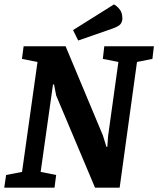

<svg xmlns="http://www.w3.org/2000/svg" viewBox="-25 -860 726 880"><path d="M-5.5 0 3 -58 76 -72 146.9 -576 75.6 -590 83.3 -648H275.6L446.8 -238.8L462.9 -186.8H466.9L470.4 -236.3L517.6 -576L446.3 -590L453 -648H680.4L673.5 -590L602.9 -576L523.4 0H410.5L232.5 -422.3L222.7 -472.8H217.9L161.3 -72L232.4 -58L224.9 0ZM333.4 -674.3 309.8 -722.1 497.4 -839.7Q509.7 -833.5 522.8 -817.9Q535.9 -802.4 535.9 -774.8Q535.9 -761.9 528.2 -750.8Q520.5 -739.7 490.4 -728.9Z"/></svg>

Font: Faustina Light
Style: Italic
Weight: 300
Italic angle: -8°
Designer: Alfonso Garcia
Foundry: http://www.omnibus-type.com
Version: Version 1.200